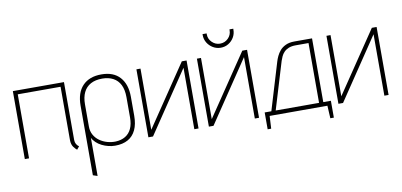

<svg xmlns="http://www.w3.org/2000/svg" viewBox="-79 -924 2911 1391"><g transform="rotate(-10 1377.0 -228.0)"><path d="M417 -74V-500H41V0H72V-471H387V-79Q387 -62 391 -49Q395 -36 401.5 -27Q408 -18 414.5 -11.5Q421 -5 426 -1L444 -23Q432 -31 424.5 -44Q417 -57 417 -74Z M876 -171V-311Q876 -403 829 -455.5Q782 -508 693 -508Q604 -508 555 -457Q506 -406 506 -311V201L539 212V-69Q548 -50 565.5 -33.5Q583 -17 606 -5.5Q629 6 654 12Q679 18 703 18Q759 18 797.5 -3.5Q836 -25 856 -67.5Q876 -110 876 -171ZM844 -314V-164Q844 -116 828.5 -82.5Q813 -49 783.5 -31Q754 -13 712 -11Q681 -10 650.5 -18.5Q620 -27 594.5 -45Q569 -63 554 -90Q539 -117 539 -151V-314Q539 -367 556.5 -403Q574 -439 608.5 -458Q643 -477 694 -477Q740 -477 774 -459Q808 -441 826 -405Q844 -369 844 -314Z M980 -500H950V0H984L1288 -452V0H1319V-500H1284L980 -50Z M1692 -668H1664V-661Q1664 -627 1639.5 -602.5Q1615 -578 1580 -578Q1546 -578 1521 -602.5Q1496 -627 1496 -661V-668H1466V-661Q1466 -630 1481.5 -604.5Q1497 -579 1523 -563.5Q1549 -548 1580 -548Q1611 -548 1636.5 -563.5Q1662 -579 1677 -604.5Q1692 -630 1692 -661ZM1425 -500H1395V0H1429L1733 -452V0H1764V-500H1729L1425 -50Z M2242 -31V-500H2112Q2074 -500 2047.5 -487.5Q2021 -475 2005 -456Q1989 -437 1979.5 -416.5Q1970 -396 1965 -379L1860 -31H1811V93H1837L1842 0H2267L2272 93H2298V-31ZM1892 -31 1997 -378Q2002 -393 2009.5 -409.5Q2017 -426 2030.5 -440Q2044 -454 2065 -462.5Q2086 -471 2117 -471H2211V-31Z M2378 -500H2348V0H2382L2686 -452V0H2717V-500H2682L2378 -50Z"/></g></svg>

Font: Advent Pro ExtraLight
Style: Regular
Weight: 250
Version: Version 3.000